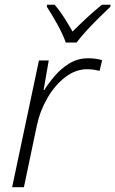

<svg xmlns="http://www.w3.org/2000/svg" viewBox="-20 -784 483 804"><path d="M30.8 0 143.1 -530.8H184.1L162.6 -407.2H165.5Q183.1 -435.5 209.5 -466.3Q235.8 -497.1 270.8 -518.6Q305.7 -540 349.1 -540Q383.3 -540 407.7 -531.7L397 -487.3Q385.7 -490.2 372.8 -492.2Q359.9 -494.1 344.7 -494.1Q296.9 -494.1 253.7 -461.2Q210.4 -428.2 179 -374.3Q147.5 -320.3 134.3 -258.3L80.1 0ZM255.4 -606Q243.7 -639.6 220 -682.4Q196.3 -725.1 176.3 -755.4L177.2 -764.2H208.5Q229 -741.2 248.5 -710.4Q268.1 -679.7 283.7 -651.9Q311.5 -679.7 344.2 -710Q377 -740.2 406.7 -764.2H442.9L441.9 -755.4Q421.9 -736.8 394.8 -710Q367.7 -683.1 342 -655.3Q316.4 -627.4 300.8 -606Z"/></svg>

Font: Open Sans Light
Style: Italic
Weight: 300
Italic angle: -12°
Designer: Monotype Design Team
Foundry: Monotype Imaging Inc.
Version: Version 3.003; ttfautohint (v1.8.4)